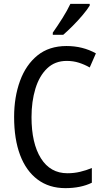

<svg xmlns="http://www.w3.org/2000/svg" viewBox="-20 -963 542 993"><path d="M325 -648Q264 -648 223.5 -609Q183 -570 163 -504Q143 -438 143 -357Q143 -222 191.5 -144.5Q240 -67 329 -67Q363 -67 394.5 -74.5Q426 -82 455 -94V-18Q398 10 318 10Q234 10 174.5 -34.5Q115 -79 84 -161Q53 -243 53 -358Q53 -461 83.5 -544.5Q114 -628 174 -676.5Q234 -725 324 -725Q408 -725 476 -687L444 -614Q418 -629 388.5 -638.5Q359 -648 325 -648ZM444 -934Q431 -913 407 -884.5Q383 -856 355.5 -828.5Q328 -801 307 -783H253V-794Q279 -831 303.5 -870Q328 -909 344 -943H444Z"/></svg>

Font: Noto Sans Bengali UI Condensed
Style: Regular
Weight: 400
Width: 3
Designer: Jelle Bosma - Monotype Design Team
Foundry: Monotype Imaging Inc.
Version: Version 2.003; ttfautohint (v1.8.4.7-5d5b)